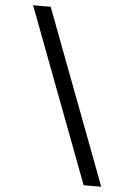

<svg xmlns="http://www.w3.org/2000/svg" viewBox="-61 -876 723 1032"><g transform="rotate(5 300.0 -360.0)"><path d="M430 110 75 -830H170L525 110Z"/></g></svg>

Font: Liga JetBrainsMono Nerd Font
Style: Regular
Weight: 400
Designer: Philipp Nurullin, Konstantin Bulenkov
Foundry: JetBrains
Version: Version 2.225; ttfautohint (v1.8.3)